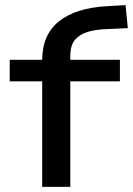

<svg xmlns="http://www.w3.org/2000/svg" viewBox="-20 -731 520 751"><path d="M145 0V-413H18V-497H168L145 -472V-495Q145 -595 210.5 -647.5Q276 -700 400 -707L471 -711L480 -621L396 -617Q356 -616 324 -606.5Q292 -597 273.5 -575.5Q255 -554 255 -511V-483L231 -497H449V-413H255V0Z"/></svg>

Font: Nunito Sans 7pt Expanded Medium
Style: Regular
Weight: 500
Width: 7
Designer: Vernon Adams
Foundry: Vernon Adams
Version: Version 3.101;gftools[0.9.27]